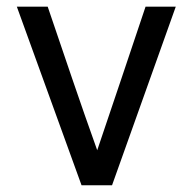

<svg xmlns="http://www.w3.org/2000/svg" viewBox="-20 -548 568 568"><path d="M221.2 0 29.8 -528.3H121.1Q157.2 -421.9 193.6 -315.2Q230 -208.5 267.6 -103.5Q303.7 -210 339.4 -316.2Q375 -422.4 410.6 -528.3H500L311.5 0Z"/></svg>

Font: Comme
Style: Regular
Weight: 400
Designer: Vernon Adams
Foundry: Vernon Adams
Version: Version 1.000;gftools[0.9.27]